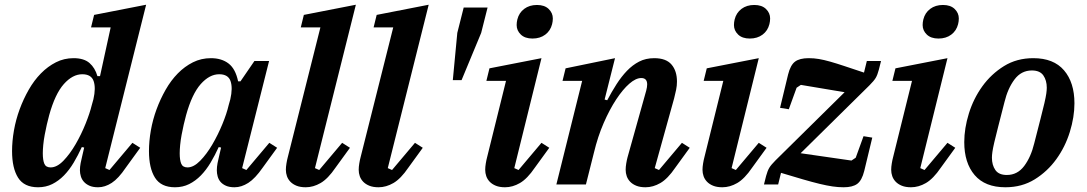

<svg xmlns="http://www.w3.org/2000/svg" viewBox="-20 -780 4597 812"><path d="M141 12Q82 12 56.5 -28.5Q31 -69 31 -141Q31 -183 39 -228.5Q47 -274 63 -317.5Q79 -361 101.5 -400.5Q124 -440 153 -469.5Q182 -499 216.5 -516.5Q251 -534 291 -534Q335 -534 358.5 -513.5Q382 -493 392 -458H403L448 -664H365L378 -717L598 -760L425 -69L443 -61L540 -176L573 -155L512 -71Q481 -25 452.5 -6.5Q424 12 395 12Q373 12 358.5 5.5Q344 -1 335 -11Q326 -21 322 -34Q318 -47 318 -60Q318 -74 321 -90Q324 -106 327 -117L336 -156L326 -158Q310 -123 291.5 -92Q273 -61 250.5 -38Q228 -15 201 -1.5Q174 12 141 12ZM194 -72Q221 -72 248.5 -100.5Q276 -129 300 -170.5Q324 -212 342 -257Q360 -302 368 -335L375 -360Q386 -408 376 -437Q366 -466 328 -466Q287 -466 250 -424.5Q213 -383 188 -293Q183 -275 178 -253Q173 -231 169 -209.5Q165 -188 163 -167.5Q161 -147 161 -132Q161 -103 167.5 -87.5Q174 -72 194 -72Z M720 12Q661 12 635.5 -28.5Q610 -69 610 -141Q610 -183 618 -228.5Q626 -274 642 -317.5Q658 -361 680.5 -400.5Q703 -440 732 -469.5Q761 -499 796 -516.5Q831 -534 872 -534Q917 -534 946.5 -511.5Q976 -489 987 -436H997L1056 -522H1118L1004 -69L1022 -61L1119 -176L1152 -155L1091 -71Q1059 -25 1030 -6.5Q1001 12 972 12Q950 12 935.5 5.5Q921 -1 912.5 -11Q904 -21 900.5 -34Q897 -47 897 -60Q897 -74 900 -90Q903 -106 906 -117L915 -156L905 -158Q889 -123 870.5 -92Q852 -61 829.5 -38Q807 -15 780 -1.5Q753 12 720 12ZM773 -72Q799 -72 826.5 -100Q854 -128 878 -169Q902 -210 920.5 -255Q939 -300 947 -335L954 -360Q965 -408 955 -437Q945 -466 907 -466Q866 -466 829 -424.5Q792 -383 767 -293Q762 -275 757 -253Q752 -231 748 -209.5Q744 -188 742 -167.5Q740 -147 740 -132Q740 -103 746.5 -87.5Q753 -72 773 -72Z M1273 12Q1250 12 1234 5.5Q1218 -1 1208 -11.5Q1198 -22 1193.5 -35Q1189 -48 1189 -62Q1189 -74 1191.5 -89Q1194 -104 1197 -115L1335 -664H1252L1265 -717L1485 -760L1312 -69L1330 -61L1427 -176L1460 -155L1399 -71Q1367 -24 1336 -6Q1305 12 1273 12Z M1581 12Q1558 12 1542 5.5Q1526 -1 1516 -11.5Q1506 -22 1501.5 -35Q1497 -48 1497 -62Q1497 -74 1499.5 -89Q1502 -104 1505 -115L1643 -664H1560L1573 -717L1793 -760L1620 -69L1638 -61L1735 -176L1768 -155L1707 -71Q1675 -24 1644 -6Q1613 12 1581 12Z M1914 -641 1941 -748H2042L2015 -641L1932 -441H1895Z M2116 12Q2093 12 2077 5.5Q2061 -1 2051 -11.5Q2041 -22 2036.5 -35Q2032 -48 2032 -62Q2032 -74 2034.5 -89Q2037 -104 2040 -115L2120 -438H2037L2050 -491L2270 -534L2155 -69L2173 -61L2270 -176L2303 -155L2242 -71Q2210 -24 2179 -6Q2148 12 2116 12ZM2232 -617Q2200 -617 2182.5 -634Q2165 -651 2165 -674Q2165 -686 2168 -698Q2175 -726 2197 -742.5Q2219 -759 2251 -759Q2283 -759 2300.5 -742Q2318 -725 2318 -702Q2318 -690 2315 -678Q2308 -650 2286 -633.5Q2264 -617 2232 -617Z M2710 12Q2687 12 2671 5.5Q2655 -1 2645 -11.5Q2635 -22 2630.5 -35Q2626 -48 2626 -62Q2626 -74 2628.5 -89Q2631 -104 2634 -115L2713 -397Q2717 -412 2717 -423Q2717 -450 2692 -450Q2669 -450 2641.5 -426Q2614 -402 2586 -359.5Q2558 -317 2533 -259.5Q2508 -202 2492 -135L2458 0H2333L2442 -438H2359L2372 -491L2581 -534L2537 -359L2548 -356Q2567 -392 2587.5 -424Q2608 -456 2631.5 -480.5Q2655 -505 2683 -519.5Q2711 -534 2747 -534Q2797 -534 2820 -507Q2843 -480 2843 -435Q2843 -418 2839.5 -400.5Q2836 -383 2831 -364L2749 -69L2767 -61L2864 -176L2897 -155L2836 -71Q2804 -24 2773 -6Q2742 12 2710 12Z M3035 12Q3012 12 2996 5.5Q2980 -1 2970 -11.5Q2960 -22 2955.5 -35Q2951 -48 2951 -62Q2951 -74 2953.5 -89Q2956 -104 2959 -115L3039 -438H2956L2969 -491L3189 -534L3074 -69L3092 -61L3189 -176L3222 -155L3161 -71Q3129 -24 3098 -6Q3067 12 3035 12ZM3151 -617Q3119 -617 3101.5 -634Q3084 -651 3084 -674Q3084 -686 3087 -698Q3094 -726 3116 -742.5Q3138 -759 3170 -759Q3202 -759 3219.5 -742Q3237 -725 3237 -702Q3237 -690 3234 -678Q3227 -650 3205 -633.5Q3183 -617 3151 -617Z M3548 12Q3525 12 3501 8.5Q3477 5 3446 -2.5Q3415 -10 3375.5 -21.5Q3336 -33 3283 -49L3271 0H3211L3220 -36Q3226 -58 3233.5 -70.5Q3241 -83 3260 -102L3552 -390L3367 -421L3349 -409L3316 -318L3279 -324L3313 -465Q3323 -505 3342.5 -519.5Q3362 -534 3400 -534Q3422 -534 3443 -530.5Q3464 -527 3490.5 -519.5Q3517 -512 3551.5 -500.5Q3586 -489 3634 -473L3646 -522H3706L3697 -486Q3691 -463 3683.5 -450.5Q3676 -438 3657 -419L3366 -132L3581 -101L3599 -113L3632 -204L3669 -198L3635 -57Q3625 -17 3605.5 -2.5Q3586 12 3548 12Z M3833 12Q3810 12 3794 5.5Q3778 -1 3768 -11.5Q3758 -22 3753.5 -35Q3749 -48 3749 -62Q3749 -74 3751.5 -89Q3754 -104 3757 -115L3837 -438H3754L3767 -491L3987 -534L3872 -69L3890 -61L3987 -176L4020 -155L3959 -71Q3927 -24 3896 -6Q3865 12 3833 12ZM3949 -617Q3917 -617 3899.5 -634Q3882 -651 3882 -674Q3882 -686 3885 -698Q3892 -726 3914 -742.5Q3936 -759 3968 -759Q4000 -759 4017.5 -742Q4035 -725 4035 -702Q4035 -690 4032 -678Q4025 -650 4003 -633.5Q3981 -617 3949 -617Z M4238 -40Q4283 -40 4311.5 -78Q4340 -116 4354 -174Q4370 -237 4380.5 -277.5Q4391 -318 4397 -344Q4403 -370 4405 -384.5Q4407 -399 4407 -409Q4407 -440 4392.5 -461Q4378 -482 4344 -482Q4299 -482 4270.5 -444Q4242 -406 4228 -348Q4212 -285 4201.5 -244.5Q4191 -204 4185 -178Q4179 -152 4177 -137.5Q4175 -123 4175 -113Q4175 -82 4189.5 -61Q4204 -40 4238 -40ZM4232 12Q4146 12 4102 -39.5Q4058 -91 4058 -179Q4058 -237 4077.5 -300Q4097 -363 4134.5 -415Q4172 -467 4226 -500.5Q4280 -534 4350 -534Q4436 -534 4480 -482.5Q4524 -431 4524 -343Q4524 -285 4504.5 -222Q4485 -159 4447.5 -107Q4410 -55 4356 -21.5Q4302 12 4232 12Z"/></svg>

Font: IBM Plex Serif SemiBold
Style: Italic
Weight: 600
Italic angle: -14°
Designer: Mike Abbink, Paul van der Laan, Pieter van Rosmalen
Foundry: Bold Monday
Version: Version 2.5